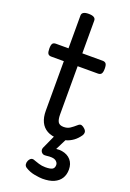

<svg xmlns="http://www.w3.org/2000/svg" viewBox="-185 -792 758 1123"><g transform="rotate(20 194.0 -230.5)"><path d="M243 17Q201 17 173.5 1.5Q146 -14 132.5 -42.5Q119 -71 119 -111V-420H41Q26 -420 20 -429Q14 -438 14 -460Q14 -483 20 -491.5Q26 -500 41 -500H119V-704Q119 -717 129.5 -723.5Q140 -730 161 -730Q183 -730 194 -723.5Q205 -717 205 -704V-500H331Q346 -500 352.5 -491.5Q359 -483 359 -460Q359 -438 352.5 -429Q346 -420 331 -420H205V-121Q205 -87 214.5 -72.5Q224 -58 249 -58Q272 -58 288.5 -69Q305 -80 323 -96Q335 -107 345.5 -103.5Q356 -100 365 -91Q376 -81 376.5 -70.5Q377 -60 371 -51Q354 -26 333 -11Q312 4 289 10.5Q266 17 243 17ZM236 269Q220 269 188 263.5Q156 258 129 241Q118 234 116.5 222.5Q115 211 120 200Q127 186 136 182Q145 178 158 184Q169 188 188 194Q207 200 229 200Q260 200 272.5 192.5Q285 185 285 166Q285 151 269.5 140Q254 129 210 135Q199 136 193 134Q187 132 181 125Q176 118 175.5 111Q175 104 178 97L228 -13H298L239 105L209 89Q254 72 289 78Q324 84 344 107Q364 130 364 166Q364 198 349.5 221Q335 244 307 256.5Q279 269 236 269Z"/></g></svg>

Font: Playwrite HU
Style: Regular
Weight: 400
Designer: Veronika Burian, José Scaglione
Foundry: TypeTogether
Version: Version 1.002